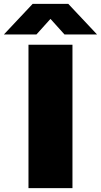

<svg xmlns="http://www.w3.org/2000/svg" viewBox="-87 -971 521 991"><path d="M60 0V-740H287V0ZM414 -793H246L173.5 -873.5L101 -793H-67L81.5 -951H265.5Z"/></svg>

Font: Encode Sans Semi Expanded Black
Style: Regular
Weight: 900
Width: 6
Designer: Multiple Designers
Foundry: Impallari Type
Version: Version 2.000